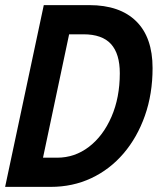

<svg xmlns="http://www.w3.org/2000/svg" viewBox="-22 -730 642 750"><path d="M-2 0 149 -710H327Q446 -710 510 -647Q574 -584 574 -464Q574 -363 544 -278Q514 -193 460.5 -130.5Q407 -68 334.5 -34Q262 0 176 0ZM146 -114H201Q270 -114 325.5 -156.5Q381 -199 413.5 -274Q446 -349 446 -444Q446 -520 411.5 -558Q377 -596 304 -596H248Z"/></svg>

Font: Geist Mono SemiBold
Style: Italic
Weight: 600
Italic angle: -12°
Monospace: yes
Designer: Basement.studio, Andrés Briganti, Mateo Zaragoza
Foundry: Basement.studio, Vercel, Andrés Briganti, Guido Ferreyra, Mateo Zaragoza
Version: Version 1.500; ttfautohint (v1.8.4.7-5d5b)